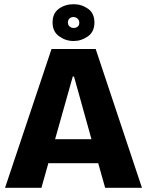

<svg xmlns="http://www.w3.org/2000/svg" viewBox="-20 -893 699 913"><path d="M4 0 225 -660H435L655 0H480L447 -117H210L177 0ZM326 -529 242 -231H415L332 -529ZM330 -698Q292 -698 261 -720.5Q230 -743 230 -786Q230 -830 260 -851.5Q290 -873 330 -873Q368 -873 398.5 -851.5Q429 -830 429 -786Q429 -742 398 -720Q367 -698 330 -698ZM331 -760Q341 -760 349 -766Q357 -772 357 -785Q357 -797 348.5 -804.5Q340 -812 329 -812Q318 -812 310.5 -805Q303 -798 303 -786Q303 -773 311.5 -766.5Q320 -760 331 -760Z"/></svg>

Font: Bricolage Grotesque 48pt ExtraBold
Style: Regular
Weight: 800
Designer: Mathieu Triay
Foundry: Atelier Triay
Version: Version 1.000; ttfautohint (v1.8.4.7-5d5b);gftools[0.9.32]